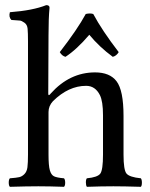

<svg xmlns="http://www.w3.org/2000/svg" viewBox="-20 -718 578 740"><path d="M339.4 -664.1Q373 -601.1 437.5 -517.1Q428.7 -502.4 414.6 -499Q362.8 -537.1 324.2 -584Q275.4 -526.9 232.4 -499Q218.8 -502.4 210.4 -517.1Q278.8 -605.5 310.5 -664.1Q327.1 -668 339.4 -664.1ZM167 -286.1V-122.1Q167 -79.6 172.1 -61.8Q177.2 -43.9 188 -38.6Q198.7 -33.2 226.6 -30.8Q231 -26.4 231.2 -14.4Q231.4 -2.4 226.6 2Q170.4 0 127.9 0Q84 0 18.1 2Q13.7 -2.4 13.7 -14.4Q13.7 -26.4 18.1 -30.8Q43 -32.7 54 -35.2Q64.9 -37.6 74.2 -47.1Q83.5 -56.6 85.7 -73.2Q87.9 -89.8 87.9 -122.1V-559.1Q87.9 -591.3 86.4 -607.2Q85 -623 74 -630.6Q63 -638.2 56.9 -638.7Q50.8 -639.2 23.9 -641.1Q12.7 -652.3 18.1 -670.9Q106.9 -677.7 158.2 -698.2Q171.4 -698.2 170.9 -688Q167 -647.9 167 -583L166 -357.9Q166 -345.7 174.3 -356Q175.3 -357.4 175.8 -357.9Q249 -439 346.2 -439Q403.3 -439 429.2 -404.8Q456.1 -369.6 456.1 -271V-122.1Q456.1 -63 467.5 -49.1Q479 -35.2 522.9 -30.8Q526.9 -25.9 526.9 -13.9Q526.9 -2 522.9 2Q457 0 417 0Q371.1 0 314.9 2Q311 -2.9 311 -14.9Q311 -26.9 314.9 -30.8Q356 -34.7 366.5 -48.8Q377 -63 377 -122.1V-273.9Q377 -327.1 365.2 -351.1Q347.2 -387.2 312 -387.2Q244.1 -387.2 184.1 -328.1Q167 -309.6 167 -286.1Z"/></svg>

Font: Linux Libertine O
Style: Regular
Weight: 400
Designer: Philipp H. Poll
Foundry: Philipp H. Poll
Version: Version 5.3.0